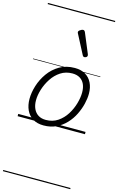

<svg xmlns="http://www.w3.org/2000/svg" viewBox="-205 -1067 999 1623"><g transform="rotate(15 294.5 -255.0)"><path d="M231 19Q175 19 136.5 -4.5Q98 -28 78.5 -70.5Q59 -113 59 -168Q59 -223 78 -284Q97 -345 135 -398.5Q173 -452 230 -485.5Q287 -519 363 -519Q418 -519 455.5 -496.5Q493 -474 513 -433.5Q533 -393 533 -339Q533 -298 521.5 -250Q510 -202 486.5 -154Q463 -106 426.5 -67Q390 -28 341.5 -4.5Q293 19 231 19ZM237 -31Q297 -31 341.5 -61Q386 -91 415.5 -138Q445 -185 460 -237.5Q475 -290 475 -334Q475 -376 461.5 -406Q448 -436 421 -452.5Q394 -469 355 -469Q297 -469 252.5 -440Q208 -411 177.5 -364.5Q147 -318 131 -266.5Q115 -215 115 -170Q115 -128 129.5 -96.5Q144 -65 171 -48Q198 -31 237 -31ZM415 -628Q411 -628 407 -630Q403 -632 399 -639L311 -808Q309 -812 308 -815Q307 -818 308 -822Q309 -828 316 -834Q323 -840 331.5 -844Q340 -848 348 -848Q359 -848 366 -832L438 -659Q439 -655 439.5 -652Q440 -649 440 -646Q439 -637 430.5 -632.5Q422 -628 415 -628ZM0 471H589V481H0ZM0 -20H589V0H0ZM0 -505H589V-500H0ZM0 -991H589V-981H0Z"/></g></svg>

Font: Playwrite IE Guides
Style: Regular
Weight: 400
Designer: Veronika Burian, José Scaglione
Foundry: TypeTogether
Version: Version 1.003